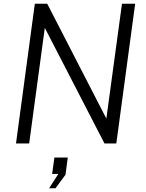

<svg xmlns="http://www.w3.org/2000/svg" viewBox="-20 -762 773 1020"><path d="M545 -132 231 -742H165L65 0H135L218 -614L535 0H598L698 -742H628ZM275 238 328 166 340 75H269L257 162H290L241 238Z"/></svg>

Font: Cheyenne Sans Light
Style: Italic
Weight: 300
Italic angle: -8.13011°
Designer: The Public Sans project authors (U.S. Web Design System), Libre Franklin designed by Pablo Impallari and Rodrigo Fuenzal
Foundry: The Cheyenne Sans Project Authors
Version: Version 2.007